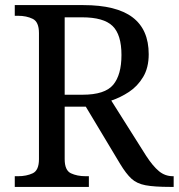

<svg xmlns="http://www.w3.org/2000/svg" viewBox="-20 -734 702 754"><path d="M38 0V-42H51Q84 -42 108.5 -53.5Q133 -65 133 -109V-604Q133 -648 108.5 -660Q84 -672 51 -672H38V-714H307Q437 -714 500.5 -666Q564 -618 564 -521Q564 -468 542 -431.5Q520 -395 486.5 -373Q453 -351 417 -339L554 -122Q580 -82 604 -62Q628 -42 659 -42H662V0H648Q586 0 551.5 -6.5Q517 -13 496 -32.5Q475 -52 452 -90L317 -315H234V-109Q234 -65 258.5 -53.5Q283 -42 316 -42H329V0ZM304 -362Q392 -362 424.5 -401Q457 -440 457 -518Q457 -598 422 -632Q387 -666 302 -666H234V-362Z"/></svg>

Font: Noto Serif NP Hmong
Style: Regular
Weight: 400
Designer: Dalton Maag Ltd
Foundry: Dalton Maag Ltd
Version: Version 1.001